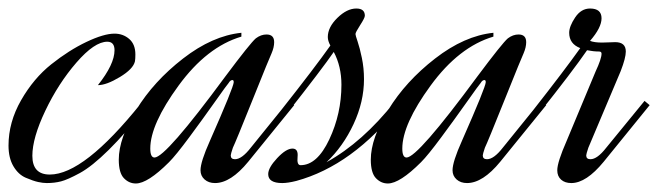

<svg xmlns="http://www.w3.org/2000/svg" viewBox="-93 -430 1578 451"><path d="M238 -187 250 -178Q202 -117 162.5 -78Q123 -39 94.5 -23.5Q66 -8 50.5 -4Q35 0 17 0Q8 0 -3.5 -2.5Q-15 -5 -32.5 -12.5Q-50 -20 -61.5 -39.5Q-73 -59 -73 -88Q-73 -143 -43.5 -194.5Q-14 -246 27.5 -279Q69 -312 110 -331.5Q151 -351 176 -351Q196 -351 210.5 -338.5Q225 -326 225 -302Q225 -292 224 -286Q220 -268 188.5 -249Q157 -230 137 -230Q176 -279 176 -312Q176 -332 159 -332Q129 -332 86.5 -283Q44 -234 13.5 -170Q-17 -106 -17 -64Q-17 -20 24 -20Q104 -20 238 -187Z M454 -83Q449 -68 449 -65Q449 -56 459 -56Q475 -56 496 -83L585 -193L598 -183L490 -50Q449 0 412 0Q397 0 387.5 -8.5Q378 -17 378 -30Q378 -50 400 -99Q456 -226 456 -237Q456 -242 453 -242Q448 -242 444 -235Q441 -232 412 -191Q383 -150 351.5 -107.5Q320 -65 304 -49Q254 1 226 1Q210 1 198 -11.5Q186 -24 186 -55Q186 -105 227 -172Q268 -239 337 -292.5Q406 -346 474 -353V-344Q393 -320 326.5 -229Q260 -138 260 -81Q260 -60 270 -60Q296 -60 436 -250Q495 -329 508 -340Q520 -349 533 -349Q551 -349 551 -331Q551 -319 545 -305Q541 -297 500.5 -196Q460 -95 454 -83Z M537 -21Q537 -36 558 -58.5Q579 -81 594 -81Q608 -81 606 -61.5Q604 -42 613 -42Q652 -42 680.5 -102.5Q709 -163 709 -231Q709 -274 691 -308Q665 -270 580 -162L568 -172Q647 -272 683 -323Q677 -334 677 -343Q677 -366 699.5 -388Q722 -410 744 -410Q764 -410 764 -393Q764 -388 753 -371Q742 -354 742 -350Q742 -347 747 -332.5Q752 -318 757 -294Q762 -270 762 -244Q762 -191 737.5 -138.5Q713 -86 674 -49Q759 -96 834 -191L846 -181Q735 -41 603 -5Q583 0 570 0Q537 0 537 -21Z M1046 -83Q1041 -68 1041 -65Q1041 -56 1051 -56Q1067 -56 1088 -83L1177 -193L1190 -183L1082 -50Q1041 0 1004 0Q989 0 979.5 -8.5Q970 -17 970 -30Q970 -50 992 -99Q1048 -226 1048 -237Q1048 -242 1045 -242Q1040 -242 1036 -235Q1033 -232 1004 -191Q975 -150 943.5 -107.5Q912 -65 896 -49Q846 1 818 1Q802 1 790 -11.5Q778 -24 778 -55Q778 -105 819 -172Q860 -239 929 -292.5Q998 -346 1066 -353V-344Q985 -320 918.5 -229Q852 -138 852 -81Q852 -60 862 -60Q888 -60 1028 -250Q1087 -329 1100 -340Q1112 -349 1125 -349Q1143 -349 1143 -331Q1143 -319 1137 -305Q1133 -297 1092.5 -196Q1052 -95 1046 -83Z M1289 -83Q1284 -68 1284 -65Q1284 -56 1294 -56Q1310 -56 1331 -83L1421 -193L1433 -183L1325 -50Q1284 0 1249 0Q1234 0 1225 -8Q1216 -16 1216 -30Q1216 -49 1238 -99L1306 -262Q1320 -292 1320 -304Q1320 -309 1314 -309Q1301 -309 1286 -312Q1253 -264 1172 -162L1160 -172Q1233 -265 1270 -317Q1244 -327 1244 -353Q1244 -368 1258 -389Q1272 -410 1293 -410Q1320 -410 1320 -387Q1320 -365 1293 -334Q1303 -330 1321 -330Q1327 -330 1337.5 -330.5Q1348 -331 1352 -331Q1377 -331 1377 -309Q1377 -294 1365 -263Z"/></svg>

Font: Dynalight
Style: Regular
Weight: 400
Designer: Astigmatic (AOETI)
Foundry: Astigmatic (AOETI)
Version: Version 1.000